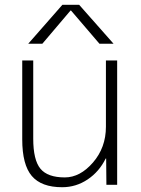

<svg xmlns="http://www.w3.org/2000/svg" viewBox="-20 -773 588 803"><path d="M157 -590H98L241 -753H311L455 -590H396L277 -729H275ZM119 -520V-193Q119 -104 149 -67.5Q179 -31 251 -31Q315 -31 369 -93.5Q423 -156 423 -243V-520H470V0H425L424 -110H422Q395 -55 346.5 -22.5Q298 10 240 10Q153 10 113 -37Q73 -84 73 -190V-520Z"/></svg>

Font: M PLUS 1p Light
Style: Regular
Weight: 300
Version: Version 1.061